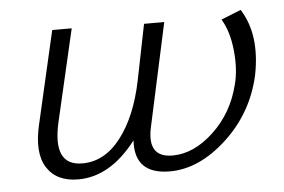

<svg xmlns="http://www.w3.org/2000/svg" viewBox="-39 -475 784 530"><g transform="rotate(-5 353.0 -209.5)"><path d="M645 -423Q691 -351 669 -240Q646 -137 569.5 -66.5Q493 4 412 4Q313 4 319 -90Q247 4 158 4Q98 4 71.5 -37.5Q45 -79 63 -156L122 -413H176L117 -158Q90 -39 173 -39Q235 -39 280 -97.5Q325 -156 345 -254L376 -408H432L370 -122Q352 -39 423 -39Q482 -39 537 -90.5Q592 -142 611 -219Q622 -260 616.5 -313.5Q611 -367 590 -401Z"/></g></svg>

Font: EauTestText Semilight
Style: Italic
Weight: 300
Italic angle: -12°
Designer: Christian Thalmann (Catharsis Fonts)
Version: Version 0.001;PS 000.001;hotconv 1.0.88;makeotf.lib2.5.64775